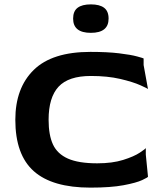

<svg xmlns="http://www.w3.org/2000/svg" viewBox="-20 -847 736 877"><path d="M646 -141 656 -40Q656 -37 629.5 -24.5Q603 -12 544.5 -1Q486 10 393 10Q219 10 134.5 -65Q50 -140 50 -300Q50 -445 134 -527.5Q218 -610 393 -610Q470 -610 524 -603.5Q578 -597 607 -589Q636 -581 636 -580V-550L656 -440Q656 -442 621.5 -457.5Q587 -473 529 -486.5Q471 -500 395 -500Q293 -500 247.5 -451Q202 -402 202 -300Q202 -230 222 -187Q242 -144 290.5 -122.5Q339 -101 424 -101Q493 -101 542.5 -116.5Q592 -132 619 -150Q646 -168 646 -171ZM476 -762Q476 -796 455.5 -811.5Q435 -827 395 -827Q355 -827 334.5 -811.5Q314 -796 314 -762Q314 -697 395 -697Q476 -697 476 -762Z"/></svg>

Font: Red Rose Bold
Style: Regular
Weight: 700
Designer: jaikishan Patel
Version: Version 1.000